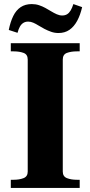

<svg xmlns="http://www.w3.org/2000/svg" viewBox="-20 -922 444 942"><path d="M116 -80V-630Q116 -655 95.5 -662.5Q75 -670 47 -670H33V-710H371V-670H357Q329 -670 308.5 -662.5Q288 -655 288 -630V-80Q288 -56 308.5 -48Q329 -40 357 -40H371V0H33V-40H47Q75 -40 95.5 -48Q116 -56 116 -80ZM267 -760Q248 -760 231 -766Q214 -772 198.5 -780Q183 -788 169.5 -796.5Q156 -805 143.5 -810.5Q131 -816 118 -816Q105 -816 95 -810Q85 -804 78 -792Q71 -780 66 -761L23 -775Q31 -815 45 -843.5Q59 -872 81.5 -887Q104 -902 136 -902Q155 -902 171.5 -896.5Q188 -891 202.5 -883Q217 -875 231 -866.5Q245 -858 258.5 -852Q272 -846 285 -846Q299 -846 309 -852Q319 -858 326.5 -870.5Q334 -883 340 -902L383 -887Q374 -848 358.5 -819.5Q343 -791 320.5 -775.5Q298 -760 267 -760Z"/></svg>

Font: Roboto Serif 120pt Expanded SemiBold
Style: Regular
Weight: 600
Width: 7
Designer: Greg Gazdowicz
Foundry: Commercial Type
Version: Version 1.008